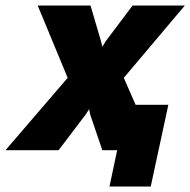

<svg xmlns="http://www.w3.org/2000/svg" viewBox="-67 -546 692 698"><path d="M179 -263 70 -526H262L300 -397L305 -376L318 -397L415 -526H605L383 -263L426 -165H545L481 132H331L359 0H305L261 -129L257 -149L244 -129L146 0H-47Z"/></svg>

Font: Raleway Black
Style: Italic
Weight: 900
Italic angle: -12°
Designer: Matt McInerney, Pablo Impallari, Rodrigo Fuenzalida
Foundry: Matt McInerney, Pablo Impallari, Rodrigo Fuenzalida
Version: Version 4.101;RELEASE